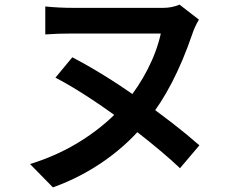

<svg xmlns="http://www.w3.org/2000/svg" viewBox="-20 -750 1040 831"><path d="M812 -602Q733 -371 620 -231Q543 -133 437.5 -58Q332 17 209 61L110 -40Q237 -79 343.5 -148.5Q450 -218 523 -305Q579 -372 619 -450Q659 -528 676 -605H636H574H500H422H352H298Q228 -605 176 -601V-722Q234 -716 298 -716H353H426H508H586H649H687Q724 -716 757 -730L841 -665Q822 -633 812 -602ZM843 -121 759 -22Q689 -89 563 -187Q365 -338 220 -414L293 -502Q424 -434 579.5 -325Q735 -216 843 -121Z"/></svg>

Font: Merged Yaku Han JP SemiBold
Style: Regular
Weight: 600
Designer: Ryoko NISHIZUKA 西塚涼子 (kana, bopomofo & ideographs); Paul D. Hunt (Latin, Greek & Cyrillic); Sandoll Communications 산돌커뮤니
Foundry: Adobe
Version: Version 2.004